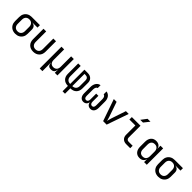

<svg xmlns="http://www.w3.org/2000/svg" viewBox="421 -2581 4557 4557"><g transform="rotate(45 2700.0 -302.5)"><path d="M297 10Q233 10 185.5 -16.5Q138 -43 111.5 -90Q85 -137 85 -200V-340Q85 -403 111.5 -450.5Q138 -498 185.5 -524Q233 -550 297 -550H570V-468H401V-465Q451 -461 480 -427.5Q509 -394 509 -340V-200Q509 -137 482.5 -90Q456 -43 408.5 -16.5Q361 10 297 10ZM297 -70Q354 -70 386.5 -105Q419 -140 419 -200V-340Q419 -400 386.5 -435Q354 -470 297 -470Q240 -470 207.5 -435Q175 -400 175 -340V-200Q175 -140 207.5 -105Q240 -70 297 -70Z M899 10Q804 10 747 -46.5Q690 -103 690 -200V-550H780V-200Q780 -138 812 -103.5Q844 -69 899 -69Q955 -69 987.5 -103.5Q1020 -138 1020 -200V-550H1110V-200Q1110 -103 1052 -46.5Q994 10 899 10Z M1293 180V-550H1383V-200Q1383 -138 1413 -103Q1443 -68 1498 -68Q1554 -68 1585.5 -103Q1617 -138 1617 -200V-550H1707V0H1619V-105H1616Q1613 -52 1586 -21Q1559 10 1497 10Q1435 10 1411 -21Q1387 -52 1384 -105H1381L1383 20V180Z M2059 180V0Q1963 0 1909 -54.5Q1855 -109 1855 -202V-550H1938V-202Q1938 -141 1971 -106Q2004 -71 2064 -71V-550H2172Q2252 -550 2298.5 -507Q2345 -464 2345 -390V-202Q2345 -109 2291 -54.5Q2237 0 2141 0V180ZM2136 -71Q2195 -71 2228.5 -106Q2262 -141 2262 -202V-390Q2262 -432 2238 -456Q2214 -480 2172 -480H2136Z M2581 10Q2523 10 2489 -33Q2455 -76 2455 -151V-358Q2455 -441 2492.5 -495.5Q2530 -550 2595 -560V-465Q2569 -460 2554.5 -431Q2540 -402 2540 -358V-150Q2540 -66 2601 -66Q2630 -66 2646.5 -88Q2663 -110 2663 -150V-345H2737V-150Q2737 -110 2753.5 -88Q2770 -66 2799 -66Q2860 -66 2860 -150V-358Q2860 -399 2844.5 -426.5Q2829 -454 2800 -460V-555Q2868 -545 2906.5 -492Q2945 -439 2945 -358V-151Q2945 -76 2911.5 -33Q2878 10 2819 10Q2770 10 2738.5 -18.5Q2707 -47 2700 -97Q2693 -47 2661.5 -18.5Q2630 10 2581 10Z M3241 0 3050 -550H3143L3271 -180Q3282 -147 3290 -116.5Q3298 -86 3302 -69Q3307 -86 3314 -116.5Q3321 -147 3332 -180L3456 -550H3550L3359 0Z M4015 0Q3942 0 3898.5 -42.5Q3855 -85 3855 -155V-468H3655V-550H3945V-155Q3945 -121 3964 -101.5Q3983 -82 4015 -82H4150V0ZM3842 -645 3948 -785H4045L3934 -645Z M4468 10Q4385 10 4337.5 -45Q4290 -100 4290 -195V-356Q4290 -451 4338 -505.5Q4386 -560 4468 -560Q4530 -560 4569 -529.5Q4608 -499 4615 -445H4616V-550H4706V0H4616V-105H4615Q4608 -52 4569 -21Q4530 10 4468 10ZM4498 -68Q4554 -68 4585 -103Q4616 -138 4616 -200V-350Q4616 -412 4585 -447Q4554 -482 4498 -482Q4441 -482 4410.5 -448Q4380 -414 4380 -350V-200Q4380 -136 4410.5 -102Q4441 -68 4498 -68Z M5097 10Q5033 10 4985.5 -16.5Q4938 -43 4911.5 -90Q4885 -137 4885 -200V-340Q4885 -403 4911.5 -450.5Q4938 -498 4985.5 -524Q5033 -550 5097 -550H5370V-468H5201V-465Q5251 -461 5280 -427.5Q5309 -394 5309 -340V-200Q5309 -137 5282.5 -90Q5256 -43 5208.5 -16.5Q5161 10 5097 10ZM5097 -70Q5154 -70 5186.5 -105Q5219 -140 5219 -200V-340Q5219 -400 5186.5 -435Q5154 -470 5097 -470Q5040 -470 5007.5 -435Q4975 -400 4975 -340V-200Q4975 -140 5007.5 -105Q5040 -70 5097 -70Z"/></g></svg>

Font: NKDuy Mono
Style: Regular
Weight: 400
Monospace: yes
Designer: NKDuy
Foundry: NKDuy
Version: Version 2.251; ttfautohint (v1.8.4.7-5d5b)